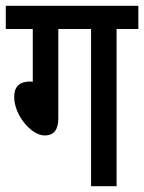

<svg xmlns="http://www.w3.org/2000/svg" viewBox="-20 -642 497 662"><path d="M181 -542H294V0H382V-542H457V-622H0V-542H93V-360L86 -361C42 -361 29 -339 29 -307C29 -246 87 -175 134 -175C167 -175 181 -196 181 -234Z"/></svg>

Font: Noto Sans Devanagari ExtraCondensed Medium
Style: Regular
Weight: 500
Width: 2
Designer: Jelle Bosma - Monotype Design Team
Foundry: Monotype Imaging Inc.
Version: Version 2.004